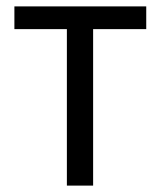

<svg xmlns="http://www.w3.org/2000/svg" viewBox="-20 -580 502 600"><path d="M437 -489H271V0H189V-489H25V-560H437Z"/></svg>

Font: Carrois Gothic SC
Style: Regular
Weight: 400
Designer: Ralph du Carrois
Foundry: Ralph du Carrois
Version: Version 1.001